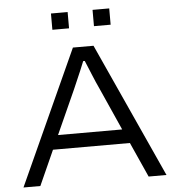

<svg xmlns="http://www.w3.org/2000/svg" viewBox="-58 -922 889 975"><g transform="rotate(-5 386.5 -434.0)"><path d="M22 0 334 -686H439L751 0H660L580 -178H188L108 0ZM220 -250H547L447 -474Q442 -484 434.5 -501.5Q427 -519 418.5 -539.5Q410 -560 402 -579.5Q394 -599 388 -613H380Q372 -592 360.5 -565.5Q349 -539 338.5 -514.5Q328 -490 321 -474ZM238 -785V-868H323V-785ZM450 -785V-868H535V-785Z"/></g></svg>

Font: Archivo SemiExpanded Light
Style: Regular
Weight: 300
Width: 6
Designer: Hector Gatti
Foundry: Omnibus-Type
Version: Version 2.001